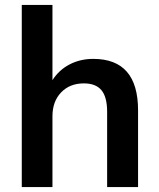

<svg xmlns="http://www.w3.org/2000/svg" viewBox="-20 -756 643 776"><path d="M538 -310V0H413V-304Q413 -364 390 -391.5Q367 -419 319 -419Q262 -419 227 -382.5Q192 -346 192 -286V0H68V-736H192V-432Q218 -473 261 -495.5Q304 -518 357 -518Q538 -518 538 -310Z"/></svg>

Font: Muli-Bold
Style: Bold
Weight: 700
Version: Version 2.000